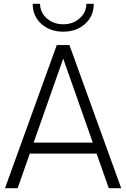

<svg xmlns="http://www.w3.org/2000/svg" viewBox="-20 -986 661 1006"><path d="M151.2 -966.2H190Q190 -921.2 225 -890Q260 -858.8 311.2 -858.8Q362.5 -858.8 397.5 -890Q432.5 -921.2 432.5 -966.2H471.2Q471.2 -901.2 425.6 -860.6Q380 -820 311.2 -820Q242.5 -820 196.9 -860.6Q151.2 -901.2 151.2 -966.2ZM550 0 486.2 -181.2H136.2L72.5 0H6.2L277.5 -750H343.8L615 0ZM156.2 -238.8H466.2L311.2 -678.8Z"/></svg>

Font: Now Light
Style: Regular
Weight: 300
Designer: Alfredo Marco Pradil
Foundry: Alfredo Marco Pradil
Version: Version 1.002;PS 001.002;hotconv 1.0.88;makeotf.lib2.5.64775